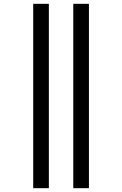

<svg xmlns="http://www.w3.org/2000/svg" viewBox="-20 -843 640 1006"><path d="M364 143V-823H446V143ZM154 143V-823H236V143Z"/></svg>

Font: Zed Sans Extended
Style: Regular
Weight: 400
Width: 7
Designer: Belleve Invis
Foundry: Belleve Invis
Version: Version 1.0.0; ttfautohint (v1.8.4)